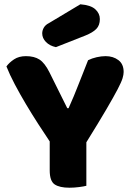

<svg xmlns="http://www.w3.org/2000/svg" viewBox="-20 -871 614 896"><path d="M383 -4Q372 -1 349 2Q326 5 304 5Q258 5 235 -10.5Q212 -26 212 -76V-211Q187 -248 158 -293Q129 -338 101 -385Q73 -432 49 -477.5Q25 -523 10 -561Q23 -579 45.5 -594Q68 -609 101 -609Q140 -609 164.5 -593Q189 -577 211 -533L294 -366H300Q314 -397 324.5 -422.5Q335 -448 345 -473.5Q355 -499 366 -526.5Q377 -554 391 -590Q409 -599 431 -604Q453 -609 473 -609Q508 -609 532.5 -590.5Q557 -572 557 -535Q557 -523 552 -506Q547 -489 529 -454.5Q511 -420 476.5 -361Q442 -302 383 -207ZM355 -851Q404 -847 425 -827.5Q446 -808 446 -782Q446 -753 429.5 -736Q413 -719 378 -705L241 -651Q212 -657 194.5 -675Q177 -693 177 -715Q177 -729 184.5 -742Q192 -755 208 -763Z"/></svg>

Font: Baloo Tammudu
Style: Regular
Weight: 400
Designer: Omkar Shende and Ek Type
Foundry: Ek Type
Version: Version 1.007;PS 1.000;hotconv 1.0.88;makeotf.lib2.5.647800